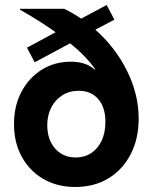

<svg xmlns="http://www.w3.org/2000/svg" viewBox="-20 -735 607 765"><path d="M280 10Q207.5 10 152.5 -22.1Q97.5 -54.2 66.7 -110.4Q35.8 -166.7 35.8 -240.8Q35.8 -313.3 65.4 -369.2Q95 -425 146.2 -457.1Q197.5 -489.2 262.5 -489.2Q321.7 -489.2 356.7 -458.3H360Q343.3 -482.5 317.9 -509.2Q292.5 -535.8 259.2 -562.5L118.3 -486.7L87.5 -545L201.7 -606.7Q170 -629.2 133.8 -652.1Q97.5 -675 59.2 -696.7V-700H235.8Q271.7 -682.5 303.3 -660.8L405 -715L435.8 -656.7L360 -616.7Q440 -545.8 486.2 -452.5Q532.5 -359.2 532.5 -262.5Q532.5 -181.7 500.4 -120Q468.3 -58.3 411.7 -24.2Q355 10 280 10ZM280.8 -107.5Q316.7 -107.5 343.3 -125Q370 -142.5 385 -174.6Q400 -206.7 400 -249.2Q400 -306.7 371.7 -340Q343.3 -373.3 293.3 -373.3Q256.7 -373.3 228.3 -355.4Q200 -337.5 184.2 -306.7Q168.3 -275.8 168.3 -235.8Q168.3 -197.5 182.5 -168.8Q196.7 -140 222.1 -123.8Q247.5 -107.5 280.8 -107.5Z"/></svg>

Font: Funnel Sans
Style: Bold
Weight: 700
Designer: NORD ID, Kristian Moeller
Foundry: Dicotype
Version: Version 1.000